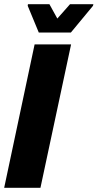

<svg xmlns="http://www.w3.org/2000/svg" viewBox="-21 -901 468 921"><path d="M-1 0 145 -688H320L173 0ZM165 -745 112 -873 113 -881H216L254 -812L315 -881H427L425 -873L319 -745Z"/></svg>

Font: Saira SemiCondensed ExtraBold
Style: Italic
Weight: 800
Width: 4
Italic angle: -12°
Designer: Hector Gatti with collaboration of the Omnibus-Type team
Foundry: Omnibus-Type
Version: Version 1.101